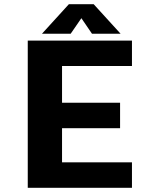

<svg xmlns="http://www.w3.org/2000/svg" viewBox="-20 -893 750 913"><path d="M607.5 -579H275V-404.5H551V-283.5H275V-121H607.5V0H112V-700H607.5ZM553.5 -732.5H417.5L367 -806.5L316 -732.5H179.5L307.5 -873H425.5Z"/></svg>

Font: League Mono
Style: Bold
Weight: 700
Width: 6
Designer: Tyler Finck
Foundry: The League of Moveable Type / Tyler Finck
Version: Version 2.300;RELEASE